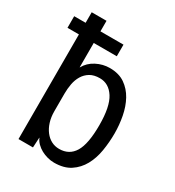

<svg xmlns="http://www.w3.org/2000/svg" viewBox="-175 -830 849 931"><g transform="rotate(30 250.0 -364.5)"><path d="M276 -602H147V-466H148Q166 -499 201.5 -517.5Q237 -536 276 -536Q327 -536 361 -512.5Q395 -489 415.5 -451.5Q436 -414 445 -367Q454 -320 454 -273Q454 -223 446 -174.5Q438 -126 417 -88Q396 -50 360.5 -26.5Q325 -3 270 -3Q252 -3 233 -8Q214 -13 197.5 -22Q181 -31 168 -44Q155 -57 149 -72H148L145 -16H64V-602H0V-667H64V-726H147V-667H276ZM147 -220Q147 -187 155.5 -160Q164 -133 179 -113.5Q194 -94 214 -83.5Q234 -73 258 -73Q314 -73 342 -119Q370 -165 370 -270Q370 -374 339.5 -421.5Q309 -469 259 -469Q226 -469 204.5 -456Q183 -443 170 -421.5Q157 -400 152 -373Q147 -346 147 -318Z"/></g></svg>

Font: D2Coding
Style: Regular
Weight: 400
Monospace: yes
Designer: Yong-Rak Park; Jeong-Hwan Yoon; Sang-Min Lee;
Foundry: NHN Corporation
Version: Version 1.3.2; Build 20180524